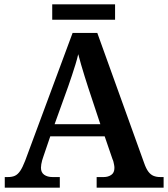

<svg xmlns="http://www.w3.org/2000/svg" viewBox="-20 -866 775 886"><path d="M2 0V-49H17Q36 -49 49 -55Q62 -61 73 -77Q84 -93 96 -124L315 -714H429L645 -114Q654 -88 664.5 -74Q675 -60 688.5 -54.5Q702 -49 719 -49H735V0H426V-49H459Q479 -49 493.5 -59Q508 -69 508 -91Q508 -98 506.5 -105.5Q505 -113 503.5 -119.5Q502 -126 499 -132L463 -237H212L180 -143Q177 -135 174.5 -126Q172 -117 170.5 -108Q169 -99 169 -92Q169 -70 184 -59.5Q199 -49 222 -49H256V0ZM232 -293H443L387 -462Q379 -487 370.5 -514Q362 -541 354.5 -567Q347 -593 341 -616Q336 -594 328.5 -569.5Q321 -545 312.5 -519.5Q304 -494 295 -468ZM221 -775V-846H511V-775Z"/></svg>

Font: Noto Serif Armenian SemiBold
Style: Regular
Weight: 600
Version: Version 2.007